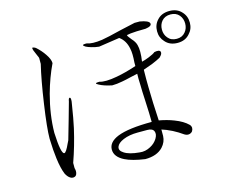

<svg xmlns="http://www.w3.org/2000/svg" viewBox="-99 -861 1197 989"><g transform="rotate(-15 500.0 -366.5)"><path d="M167 -658.2V-627Q147.5 -545.9 129.9 -424.8Q111.3 -298.8 111.3 -242.2Q113.3 -177.7 119.1 -135.7Q126 -81.1 139.6 -48.8Q149.4 -30.3 162.1 -22.5Q173.8 -15.6 184.6 -19.5Q194.3 -22.5 197.3 -34.2Q201.2 -46.9 196.3 -63.5V-90.8Q225.6 -172.9 246.1 -262.7Q256.8 -311.5 267.6 -380.9L270.5 -398.4Q272.5 -418.9 266.6 -419.9Q259.8 -421.9 256.8 -402.3Q250 -377 232.4 -315.4Q214.8 -253.9 202.1 -210L195.3 -196.3Q174.8 -150.4 165 -151.4Q147.5 -153.3 142.6 -265.6Q143.6 -361.3 171.9 -466.8Q194.3 -547.9 226.6 -615.2Q226.6 -635.7 207 -664.1Q189.5 -690.4 164.1 -712.9Q144.5 -724.6 145.5 -713.9Q145.5 -708 156.2 -684.6Q160.2 -675.8 162.1 -670.9Q166 -663.1 167 -658.2ZM715.8 -706.1H688.5L609.4 -688.5Q535.2 -669.9 503.9 -665Q450.2 -657.2 420.9 -668Q403.3 -668 402.3 -664.1Q401.4 -660.2 413.1 -653.3Q423.8 -647.5 441.4 -642.6Q460.9 -636.7 480.5 -634.8L591.8 -651.4Q624 -628.9 632.8 -583Q638.7 -556.6 634.8 -508.8V-490.2Q577.1 -470.7 528.3 -461.9Q464.8 -450.2 434.6 -460Q401.4 -460 426.8 -447.3Q451.2 -433.6 494.1 -424.8Q518.6 -424.8 548.8 -430.7Q566.4 -433.6 597.7 -441.4L633.8 -449.2Q632.8 -426.8 634.8 -384.8Q634.8 -359.4 637.7 -306.6Q639.6 -258.8 640.6 -239.3Q641.6 -206.1 641.6 -190.4Q517.6 -190.4 459 -167Q406.2 -145.5 406.2 -105.5Q406.2 -66.4 455.1 -42Q492.2 -23.4 560.5 -13.7Q623 -13.7 655.3 -47.9Q678.7 -73.2 679.7 -105.5V-139.6Q703.1 -132.8 734.4 -117.2Q762.7 -102.5 787.1 -85Q799.8 -77.1 811.5 -79.1Q822.3 -81.1 829.1 -88.9Q835 -97.7 835 -107.4Q834 -118.2 827.1 -125Q802.7 -149.4 756.8 -167Q721.7 -180.7 678.7 -188.5Q672.9 -288.1 671.9 -365.2Q670.9 -407.2 671.9 -459L672.9 -460.9Q703.1 -471.7 721.7 -478.5Q748 -489.3 765.6 -499Q784.2 -515.6 780.3 -527.3Q776.4 -540 748 -534.2Q739.3 -526.4 712.9 -515.6Q688.5 -505.9 673.8 -502.9Q682.6 -560.5 673.8 -591.8Q668.9 -610.4 651.4 -628.9Q644.5 -636.7 641.6 -641.6Q635.7 -648.4 633.8 -655.3Q649.4 -659.2 687.5 -661.1Q711.9 -662.1 735.4 -662.1Q770.5 -667 766.6 -682.6Q762.7 -698.2 715.8 -706.1ZM557.6 -156.2H608.4Q636.7 -156.2 643.6 -139.6Q650.4 -123 637.7 -101.6Q624 -79.1 599.6 -66.4Q571.3 -50.8 541 -54.7Q485.4 -59.6 460 -77.1Q436.5 -91.8 443.4 -111.3Q450.2 -129.9 480.5 -142.6Q512.7 -156.2 557.6 -156.2ZM877 -718.8Q835 -718.8 811.5 -692.4Q789.1 -668.9 789.1 -633.8Q789.1 -599.6 811.5 -576.2Q835 -548.8 877 -548.8Q918 -548.8 941.4 -576.2Q963.9 -599.6 963.9 -633.8Q963.9 -668.9 941.4 -692.4Q918 -718.8 877 -718.8ZM877.9 -700.2Q907.2 -700.2 923.8 -680.7Q939.5 -662.1 939.5 -635.7Q939.5 -609.4 923.8 -590.8Q907.2 -570.3 877.9 -570.3Q847.7 -570.3 831.1 -590.8Q815.4 -609.4 815.4 -635.7Q815.4 -662.1 831.1 -680.7Q847.7 -700.2 877.9 -700.2Z"/></g></svg>

Font: BatangChe
Style: Regular
Weight: 400
Monospace: yes
Version: Version 2.21